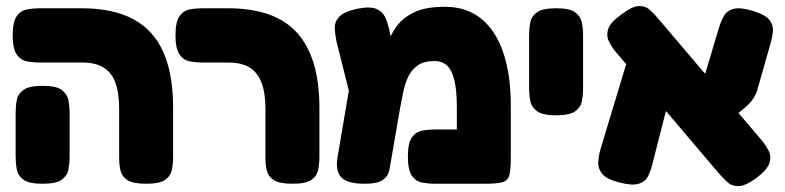

<svg xmlns="http://www.w3.org/2000/svg" viewBox="-20 -614 2660 651"><path d="M476 9Q431 9 412 -3.5Q393 -16 388.5 -36Q384 -56 384 -77V-245Q384 -300 371 -334.5Q358 -369 330.5 -385.5Q303 -402 259 -402H116Q93 -402 71.5 -406Q50 -410 36.5 -429.5Q23 -449 23 -494Q23 -540 36.5 -559Q50 -578 71.5 -582Q93 -586 115 -586H256Q362 -586 431 -549.5Q500 -513 533.5 -438Q567 -363 567 -247V-84Q567 -61 563 -39.5Q559 -18 540.5 -4.5Q522 9 476 9ZM124 9Q79 9 60 -4.5Q41 -18 37 -39.5Q33 -61 33 -83V-232Q33 -254 37 -275Q41 -296 60 -309.5Q79 -323 125 -323Q171 -323 189.5 -309Q208 -295 212 -274Q216 -253 216 -231V-82Q216 -60 212 -39Q208 -18 189 -4.5Q170 9 124 9Z M972 9Q927 9 908 -3.5Q889 -16 884.5 -36Q880 -56 880 -77V-245Q880 -286 872.5 -315.5Q865 -345 849.5 -364.5Q834 -384 810.5 -393Q787 -402 754 -402H668Q645 -402 623.5 -406Q602 -410 588.5 -429.5Q575 -449 575 -494Q575 -540 588.5 -559Q602 -578 623 -582Q644 -586 667 -586H752Q832 -586 890.5 -565.5Q949 -545 987 -503Q1025 -461 1044 -397.5Q1063 -334 1063 -247V-84Q1063 -61 1059 -39.5Q1055 -18 1036.5 -4.5Q1018 9 972 9Z M1712 -253V-83Q1712 -40 1707 -20.5Q1702 -1 1683 4Q1664 9 1621 9H1455Q1433 9 1411.5 5Q1390 1 1376.5 -18Q1363 -37 1363 -83Q1363 -129 1376.5 -148Q1390 -167 1411.5 -171Q1433 -175 1456 -175H1529V-250Q1529 -306 1521 -340.5Q1513 -375 1496.5 -391Q1480 -407 1453 -407Q1417 -407 1396 -392Q1375 -377 1364 -353.5Q1353 -330 1347.5 -302.5Q1342 -275 1337 -250L1308 -82Q1304 -60 1300.5 -39Q1297 -18 1279 -4.5Q1261 9 1215 9Q1158 9 1137 -13Q1116 -35 1125 -84L1171 -355L1235 -278Q1253 -318 1264 -361.5Q1275 -405 1287 -446Q1299 -487 1321 -519.5Q1343 -552 1382.5 -571.5Q1422 -591 1489 -591Q1561 -591 1610.5 -551.5Q1660 -512 1686 -437Q1712 -362 1712 -253ZM1196 -174 1121 -473Q1116 -496 1115 -517.5Q1114 -539 1129.5 -556.5Q1145 -574 1190 -584Q1234 -593 1255.5 -584Q1277 -575 1285.5 -556.5Q1294 -538 1299 -517L1342 -313Z M1865 -223Q1820 -223 1801 -237Q1782 -251 1778 -272Q1774 -293 1774 -315V-495Q1774 -517 1778 -538Q1782 -559 1801 -572.5Q1820 -586 1866 -586Q1912 -586 1930.5 -572Q1949 -558 1953 -537Q1957 -516 1957 -494V-314Q1957 -292 1953 -271Q1949 -250 1930 -236.5Q1911 -223 1865 -223Z M2544 -10Q2507 17 2483.5 17Q2460 17 2444.5 2Q2429 -13 2415 -29L2067 -439Q2053 -456 2044 -475Q2035 -494 2042.5 -516.5Q2050 -539 2087 -565Q2124 -593 2146.5 -593.5Q2169 -594 2184.5 -579.5Q2200 -565 2215 -547L2563 -138Q2577 -121 2586.5 -102Q2596 -83 2588.5 -60.5Q2581 -38 2544 -10ZM2081 5Q2037 -6 2022 -24.5Q2007 -43 2008.5 -65Q2010 -87 2016 -108L2112 -426L2266 -347L2191 -54Q2186 -34 2177 -16Q2168 2 2146 9Q2124 16 2081 5ZM2421 -179 2346 -280 2418 -521Q2425 -543 2435 -560.5Q2445 -578 2467.5 -584Q2490 -590 2533 -577Q2576 -564 2589.5 -545.5Q2603 -527 2600.5 -505.5Q2598 -484 2591 -461L2546 -303Q2537 -280 2520.5 -263Q2504 -246 2479.5 -227.5Q2455 -209 2421 -179Z"/></svg>

Font: Fredoka Light
Style: Bold
Weight: 700
Version: Version 2.001